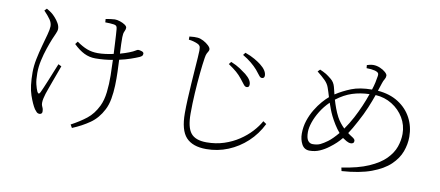

<svg xmlns="http://www.w3.org/2000/svg" viewBox="-71 -1037 3143 1373"><g transform="rotate(10 1500.0 -351.0)"><path d="M325.2 -374 348.1 -362.8Q338.4 -336.4 326.7 -304.4Q314.9 -272.5 303.5 -241.2Q292 -210 283.4 -185.5Q274.9 -161.1 271 -149.9Q265.6 -132.8 261.7 -115Q257.8 -97.2 257.8 -83Q257.8 -68.8 261.5 -60.8Q265.1 -52.7 268.6 -43.9Q272 -35.2 272 -19Q272 -9.8 265.9 -5.4Q259.8 -1 252.9 -1Q240.2 -1 231.4 -9.5Q222.7 -18.1 215.8 -27.8Q194.8 -60.1 173.8 -120.8Q152.8 -181.6 152.8 -286.1Q152.8 -331.5 163.3 -383.1Q173.8 -434.6 187.5 -483.6Q201.2 -532.7 211.7 -571.5Q222.2 -610.4 222.2 -630.9Q222.2 -655.8 206.3 -679Q190.4 -702.1 159.2 -734.9L174.8 -751Q189.9 -742.7 199 -736.3Q208 -730 216.8 -723.1Q226.1 -715.3 240.7 -699.2Q255.4 -683.1 267.1 -662.6Q278.8 -642.1 278.8 -622.1Q278.8 -606.9 268.8 -585.9Q258.8 -564.9 250 -543Q237.3 -511.7 222.7 -468.8Q208 -425.8 197.5 -378.4Q187 -331.1 187 -286.1Q187 -235.8 194.6 -204.8Q202.1 -173.8 210.9 -154.8Q222.7 -131.8 233.9 -154.8Q238.8 -164.6 249.5 -189.7Q260.3 -214.8 273.7 -247.3Q287.1 -279.8 300.5 -313.5Q314 -347.2 325.2 -374ZM603 -727.1 601.1 -751Q614.3 -753.9 635 -756.8Q655.8 -759.8 667 -759.8Q684.1 -759.8 705.1 -752.9Q726.1 -746.1 741.5 -735.6Q756.8 -725.1 756.8 -713.9Q756.8 -702.6 749 -686.8Q741.2 -670.9 741.2 -644Q741.2 -626 741.9 -594.2Q742.7 -562.5 745.1 -524.9Q763.2 -530.3 779.8 -535.4Q796.4 -540.5 809.1 -545.9Q839.8 -558.1 851.6 -566.2Q863.3 -574.2 870.1 -574.2Q879.9 -574.2 895 -569.3Q910.2 -564.5 910.2 -553.2Q910.2 -542.5 904.5 -536.9Q898.9 -531.2 887.2 -525.9Q863.8 -515.6 827.9 -503.2Q792 -490.7 747.1 -481Q749 -441.9 750.7 -393.6Q752.4 -345.2 750.7 -294.7Q749 -244.1 740.7 -197.3Q732.4 -150.4 713.9 -115.2Q679.7 -48.3 624.3 -9.5Q568.8 29.3 499 58.1L485.8 35.2Q548.8 1.5 595.5 -35.2Q642.1 -71.8 672.9 -134.8Q693.8 -178.2 700.7 -237.8Q707.5 -297.4 706.5 -359.4Q705.6 -421.4 703.1 -472.2Q673.8 -466.8 641.8 -463.9Q609.9 -460.9 577.1 -460.9Q533.7 -460.9 495.6 -479.7Q457.5 -498.5 418 -537.1L433.1 -557.1Q473.6 -528.3 509.5 -514.6Q545.4 -501 587.9 -501Q614.3 -501 643.3 -504.9Q672.4 -508.8 701.2 -515.1Q699.7 -546.4 697.8 -583Q695.8 -619.6 694.1 -650.1Q692.4 -680.7 690.9 -693.8Q689.5 -710 684.3 -715.3Q679.2 -720.7 667 -723.1Q655.8 -725.1 637 -726.1Q618.2 -727.1 603 -727.1Z M1678.2 -446.8Q1666 -446.8 1655 -461.9Q1644 -477.1 1626 -499Q1607.4 -522.5 1585 -542Q1562.5 -561.5 1524.9 -586.9L1539.1 -605Q1579.6 -588.4 1606.7 -570.3Q1633.8 -552.2 1651.9 -538.1Q1700.2 -499 1696.8 -464.8Q1695.8 -446.8 1678.2 -446.8ZM1773.9 -529.8Q1762.7 -529.8 1752.2 -544.4Q1741.7 -559.1 1723.1 -581.1Q1703.6 -603.5 1676 -626.2Q1648.4 -648.9 1613.8 -668.9L1627.9 -687Q1669.9 -671.9 1698.2 -655.3Q1726.6 -638.7 1744.1 -625Q1793 -586.9 1793 -549.8Q1793 -529.8 1773.9 -529.8ZM1277.8 -691.9Q1266.6 -697.3 1248.5 -702.4Q1230.5 -707.5 1212.9 -709V-731.9Q1233.4 -734.4 1247.6 -734.6Q1261.7 -734.9 1272.9 -733.9Q1292.5 -732.4 1315.2 -720.5Q1337.9 -708.5 1354 -693.1Q1370.1 -677.7 1370.1 -666Q1370.1 -657.2 1365.7 -650.6Q1361.3 -644 1356 -633.3Q1350.6 -622.6 1347.2 -600.1Q1339.8 -553.2 1333 -484.6Q1326.2 -416 1321.5 -339.1Q1316.9 -262.2 1316.9 -189.9Q1316.9 -90.8 1350.3 -49.3Q1383.8 -7.8 1463.9 -7.8Q1532.2 -7.8 1591.1 -27.1Q1649.9 -46.4 1698 -78.4Q1746.1 -110.4 1781.7 -149.2Q1817.4 -188 1838.9 -227.1L1862.8 -210.9Q1824.7 -133.8 1764.2 -77.6Q1703.6 -21.5 1628.4 9.3Q1553.2 40 1470.2 40Q1371.1 40 1323.5 -11.7Q1275.9 -63.5 1275.9 -187Q1275.9 -234.9 1278.6 -290.8Q1281.2 -346.7 1284.9 -402.8Q1288.6 -459 1292.2 -508.5Q1295.9 -558.1 1298.3 -594Q1300.8 -629.9 1300.8 -645Q1300.8 -668.9 1295.7 -677.7Q1290.5 -686.5 1277.8 -691.9Z M2474.1 -367.2Q2522 -458 2553.2 -549.8Q2486.8 -547.9 2429.2 -529.3Q2371.6 -510.7 2315.9 -467.8Q2324.2 -439 2335.7 -408Q2347.2 -377 2361.8 -349.1Q2373 -328.1 2387.7 -309.6Q2402.3 -291 2418 -275.9Q2433.6 -297.9 2447.8 -321.3Q2461.9 -344.7 2474.1 -367.2ZM2319.8 -168.9Q2336.4 -181.2 2354.2 -199.2Q2372.1 -217.3 2390.1 -238.8Q2369.1 -263.2 2350.8 -292.7Q2332.5 -322.3 2318.8 -350.1Q2307.6 -373 2299.1 -395.8Q2290.5 -418.5 2283.2 -439.9Q2245.6 -403.3 2219.5 -360.8Q2193.4 -318.4 2179.7 -277.8Q2166 -237.3 2166 -207Q2166 -163.6 2179.2 -145.3Q2192.4 -127 2213.9 -127Q2247.6 -127 2270 -137.9Q2292.5 -148.9 2319.8 -168.9ZM2627 -642.1 2607.9 -584Q2696.3 -576.7 2758.5 -536.6Q2820.8 -496.6 2853.5 -434.3Q2886.2 -372.1 2886.2 -297.9Q2886.2 -244.1 2866.5 -190.4Q2846.7 -136.7 2798.6 -90.8Q2750.5 -44.9 2665.8 -13.4Q2581.1 18.1 2451.2 26.9L2445.8 2Q2564.9 -15.6 2641.1 -49.1Q2717.3 -82.5 2759.5 -125.5Q2801.8 -168.5 2818.4 -216.1Q2835 -263.7 2835 -310.1Q2835 -373.5 2803.2 -426.8Q2771.5 -480 2717.5 -513.4Q2663.6 -546.9 2597.2 -550.8Q2582 -506.8 2560.5 -455.1Q2539.1 -403.3 2506.8 -344.2Q2491.2 -314.9 2477.5 -291.3Q2463.9 -267.6 2451.2 -249Q2458.5 -243.2 2465.8 -238.3Q2473.1 -233.4 2480 -229Q2491.2 -222.2 2498 -215.8Q2504.9 -209.5 2504.9 -201.2Q2504.9 -190.4 2498.3 -185.3Q2491.7 -180.2 2481.9 -180.2Q2466.8 -180.2 2450 -189.7Q2433.1 -199.2 2420.9 -208Q2403.8 -187 2384 -168.2Q2364.3 -149.4 2337.9 -129.9Q2308.6 -107.4 2274.2 -92.3Q2239.7 -77.1 2200.2 -77.1Q2161.6 -77.1 2143.3 -111.1Q2125 -145 2125 -188Q2125 -237.8 2139.9 -283Q2154.8 -328.1 2178 -366.2Q2201.2 -404.3 2226.1 -432.9Q2251 -461.4 2271 -478Q2265.1 -496.6 2260.3 -513.2Q2255.4 -529.8 2250 -543.9Q2241.2 -570.3 2218.8 -593Q2196.3 -615.7 2159.2 -645L2174.8 -661.1Q2185.5 -656.7 2198 -650.6Q2210.4 -644.5 2221.2 -638.2Q2236.8 -628.4 2260.5 -609.1Q2284.2 -589.8 2293 -557.1Q2295.9 -546.4 2299.1 -533Q2302.2 -519.5 2306.2 -503.9Q2356.9 -537.1 2416.7 -560.8Q2476.6 -584.5 2564.9 -585Q2574.2 -613.3 2580.1 -639.6Q2585.9 -666 2588.9 -688Q2591.3 -705.1 2583.5 -711.7Q2575.7 -718.3 2562 -722.2Q2535.2 -729 2500 -729L2498 -751Q2504.9 -753.4 2518.6 -756.6Q2532.2 -759.8 2543.9 -759.8Q2568.8 -759.8 2593 -749.5Q2617.2 -739.3 2633.1 -725.1Q2648.9 -710.9 2648.9 -700.2Q2648.9 -685.5 2640.9 -673.1Q2632.8 -660.6 2627 -642.1Z"/></g></svg>

Font: Source Han Serif CN ExtraLight
Style: Regular
Weight: 250
Designer: Ryoko NISHIZUKA  (kana & ideographs); Frank Grießhammer (Latin, Greek & Cyrillic); Wenlong ZHANG  (bopomofo); Sandoll Co
Foundry: Adobe Systems Incorporated
Version: Version 1.001;PS 1.001;hotconv 16.6.54;makeotf.lib2.5.65590